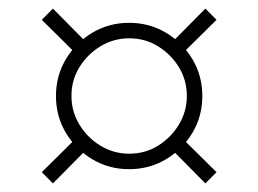

<svg xmlns="http://www.w3.org/2000/svg" viewBox="-20 -475 600 446"><path d="M280 -82Q233 -82 194.5 -105Q156 -128 133 -166.5Q110 -205 110 -252Q110 -299 133 -337.5Q156 -376 194.5 -399Q233 -422 280 -422Q327 -422 365.5 -399Q404 -376 427 -337.5Q450 -299 450 -252Q450 -205 427 -166.5Q404 -128 365.5 -105Q327 -82 280 -82ZM103 -49 77 -75 172 -169 197 -144ZM280 -118Q317 -118 347 -136.5Q377 -155 395.5 -185.5Q414 -216 414 -252Q414 -289 395.5 -319Q377 -349 347 -367.5Q317 -386 280 -386Q244 -386 213.5 -367.5Q183 -349 164.5 -319Q146 -289 146 -252Q146 -216 164.5 -185.5Q183 -155 213.5 -136.5Q244 -118 280 -118ZM172 -335 77 -429 103 -455 197 -360ZM457 -49 363 -144 388 -169 483 -75ZM388 -335 363 -360 457 -455 483 -429Z"/></svg>

Font: TitilliumWeb ExtraLight
Style: Regular
Weight: 400
Designer: Mohamed Gaber, Accademia di Belle Arti di Urbino and others
Foundry: Kief Type Foundry, Accademia di Belle Arti di Urbino and others
Version: Version 3.000; ttfautohint (v1.8.2)